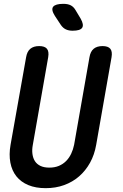

<svg xmlns="http://www.w3.org/2000/svg" viewBox="-20 -970 640 1000"><path d="M116 -672Q121 -702 138 -716Q155 -730 184 -730Q213 -730 224.5 -716Q236 -702 231 -672L151 -216Q146 -190 149 -168Q152 -146 162 -130.5Q172 -115 190.5 -106Q209 -97 237 -97Q265 -97 286.5 -106Q308 -115 324 -131Q340 -147 350.5 -169Q361 -191 366 -216L446 -672Q451 -702 468 -716Q485 -730 514 -730Q543 -730 554.5 -716Q566 -702 561 -672L481 -216Q472 -164 449 -122.5Q426 -81 392 -51.5Q358 -22 314 -6Q270 10 218 10Q166 10 127.5 -6Q89 -22 65.5 -51.5Q42 -81 34 -123Q26 -165 35 -216ZM358 -810Q338 -810 323 -817Q308 -824 297 -840L266 -887Q245 -920 257 -935Q269 -950 310 -950Q333 -950 348 -942.5Q363 -935 373 -918L400 -873Q418 -841 408 -825.5Q398 -810 358 -810Z"/></svg>

Font: Maple Mono NL SemiBold
Style: Italic
Weight: 600
Italic angle: -10°
Monospace: yes
Designer: subframe7536
Version: Version 7.000